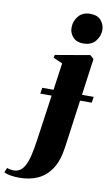

<svg xmlns="http://www.w3.org/2000/svg" viewBox="-237 -803 646 1110"><g transform="rotate(10 86.0 -248.0)"><path d="M-39 254Q-67.5 254 -91 250.2Q-114.5 246.5 -130.5 238L-119.5 211Q-109.5 214.5 -99.8 216.2Q-90 218 -81.5 218Q-59.5 218 -43.2 207.5Q-27 197 -14.8 174.2Q-2.5 151.5 6.5 114.2Q15.5 77 23 24L61.5 -246H-5L0 -281H66.5L89 -440L35.5 -463.5L38 -480.5L241.5 -515.5L263 -496L233.5 -281H302L297 -246H228.5L190 33Q179 114.5 146.8 163Q114.5 211.5 66.8 232.8Q19 254 -39 254ZM188.5 -574.5Q149 -574.5 127.8 -598.2Q106.5 -622 106.5 -652.5Q106.5 -692 131 -721.2Q155.5 -750.5 199.5 -750.5Q244 -750.5 264.2 -725.2Q284.5 -700 284.5 -671Q284.5 -634 260.2 -604.2Q236 -574.5 188.5 -574.5Z"/></g></svg>

Font: Merriweather 144pt Black
Style: Italic
Weight: 900
Italic angle: -7.8°
Version: Version 2.101